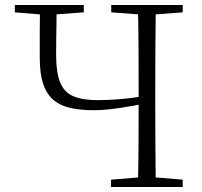

<svg xmlns="http://www.w3.org/2000/svg" viewBox="-20 -743 801 763"><path d="M160 -684 39 -694V-723H313V-694L178 -684ZM352 -305Q302 -305 262 -313.5Q222 -322 194.5 -344Q167 -366 152.5 -407Q138 -448 138 -513Q138 -566 138 -618.5Q138 -671 139 -723H205Q205 -692 204.5 -658Q204 -624 203.5 -590.5Q203 -557 203 -527Q203 -455 219 -415.5Q235 -376 271.5 -360.5Q308 -345 368 -345Q408 -345 457 -349Q506 -353 564 -363V-333Q509 -322 452.5 -313.5Q396 -305 352 -305ZM421 0V-29L556 -40H574L706 -29V0ZM528 0Q530 -83 530.5 -167Q531 -251 531 -342V-390Q531 -474 530.5 -557.5Q530 -641 528 -723H599Q598 -641 597.5 -557.5Q597 -474 597 -390V-333Q597 -249 597.5 -166Q598 -83 599 0ZM556 -684 422 -694V-723H706V-694L574 -684Z"/></svg>

Font: Noto Serif TC
Style: Regular
Weight: 200
Designer: Ryoko NISHIZUKA 西塚涼子 (kana & ideographs); Frank Grießhammer (Latin, Greek & Cyrillic); Wenlong ZHANG 张文龙 (bopomofo); San
Foundry: Adobe
Version: Version 2.001;hotconv 1.1.0;makeotfexe 2.6.0